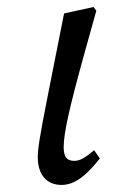

<svg xmlns="http://www.w3.org/2000/svg" viewBox="-20 -507 319 540"><path d="M153.1 13.1C190.2 13.1 222.7 -13 260.9 -61.4L244.7 -84.5C222.8 -66.5 207.8 -54.6 189 -54.6C168.1 -54.6 159.1 -65.6 159.1 -93.5C159.1 -133.5 176.2 -207.7 217 -355.3L251 -477.2L242.9 -487.3L160.2 -469.2L115.3 -242.7C89.3 -112.7 86.3 -85.7 86.3 -64.6C86.3 -15.2 111.6 13.1 153.1 13.1Z"/></svg>

Font: Source Serif Variable
Style: Italic
Weight: 389
Italic angle: -12°
Designer: Frank Grießhammer
Foundry: Adobe Systems Incorporated
Version: Version 3.001;hotconv 1.0.111;makeotfexe 2.5.65597